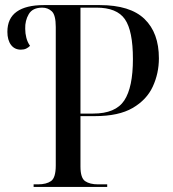

<svg xmlns="http://www.w3.org/2000/svg" viewBox="-20 -734 678 754"><path d="M112 0V-10H129Q162 -10 180.5 -23Q199 -36 199 -84V-628Q199 -675 183.5 -689.5Q168 -704 146 -704Q108 -704 93 -678.5Q78 -653 79 -621Q79 -603 83.5 -585.5Q88 -568 98 -554Q91 -547 82.5 -543Q74 -539 62 -539Q37 -539 23 -558Q9 -577 9 -609Q9 -662 45.5 -688Q82 -714 152 -714H372Q491 -714 547.5 -659.5Q604 -605 604 -505Q604 -446 580 -394Q556 -342 501 -310Q446 -278 353 -278H296V-80Q296 -35 314.5 -22.5Q333 -10 365 -10H401V0ZM346 -288Q434 -288 468 -339.5Q502 -391 502 -502Q502 -613 470.5 -658.5Q439 -704 359 -704H296V-288Z"/></svg>

Font: Noto Serif Display SemiCondensed
Style: Regular
Weight: 400
Width: 4
Designer: Monotype Design Team
Foundry: Monotype Imaging Inc.
Version: Version 2.009